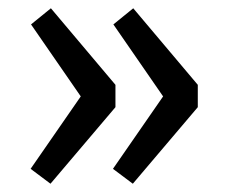

<svg xmlns="http://www.w3.org/2000/svg" viewBox="-20 -502 551 464"><path d="M302 -482 458 -297V-243L301 -58L253 -94L388 -289V-249L254 -443ZM103 -482 259 -297V-243L102 -58L54 -94L189 -289V-249L55 -443Z"/></svg>

Font: Bitter Thin Medium
Style: Regular
Weight: 500
Version: Version 3.021